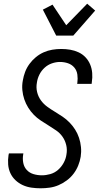

<svg xmlns="http://www.w3.org/2000/svg" viewBox="-20 -1007 540 1035"><path d="M199 8Q174 8 149.5 4.5Q125 1 103 -9Q81 -19 63.5 -35.5Q46 -52 36 -73.5Q26 -95 24 -120Q22 -145 26 -171L28 -180H106L105 -174Q101 -151 105.5 -128.5Q110 -106 124.5 -90.5Q139 -75 160.5 -68.5Q182 -62 206 -62Q228 -62 251 -68.5Q274 -75 292.5 -91Q311 -107 323 -129Q335 -151 338 -173Q343 -200 337 -225Q331 -250 317 -270Q303 -290 282.5 -304Q262 -318 241 -331Q220 -344 199.5 -357.5Q179 -371 162 -388.5Q145 -406 132 -427Q119 -448 111 -471.5Q103 -495 100.5 -521Q98 -547 103 -573Q107 -597 115.5 -619.5Q124 -642 139 -662.5Q154 -683 173.5 -699Q193 -715 215.5 -725Q238 -735 262 -739Q286 -743 310 -743Q335 -743 358.5 -739Q382 -735 403.5 -725Q425 -715 441 -698Q457 -681 466 -659.5Q475 -638 477 -613.5Q479 -589 475 -564L474 -555H396L397 -561Q400 -583 397 -605Q394 -627 380.5 -643Q367 -659 346.5 -666Q326 -673 303 -673Q282 -673 260 -665.5Q238 -658 220.5 -642Q203 -626 192.5 -605Q182 -584 179 -562Q174 -536 180 -511Q186 -486 200.5 -466Q215 -446 235 -431.5Q255 -417 276 -404.5Q297 -392 317.5 -378Q338 -364 355 -346.5Q372 -329 385 -308.5Q398 -288 406 -264Q414 -240 416.5 -214Q419 -188 415 -162Q411 -138 401.5 -114.5Q392 -91 376.5 -70.5Q361 -50 340 -34.5Q319 -19 296 -9Q273 1 248 4.5Q223 8 199 8ZM283 -815 211 -955 263 -982 337 -871 450 -987 493 -950 375 -815Z"/></svg>

Font: Iosevka
Style: Italic
Weight: 400
Italic angle: -9°
Monospace: yes
Designer: Belleve Invis
Foundry: Belleve Invis
Version: Version 32.5.0; ttfautohint (v1.8.4)